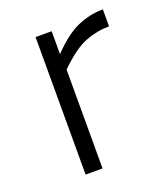

<svg xmlns="http://www.w3.org/2000/svg" viewBox="-100 -568 554 639"><g transform="rotate(-20 177.0 -248.5)"><path d="M337 -437Q295 -437 253 -421Q211 -405 155 -350V0H95V-487H152V-406Q203 -459 247 -478Q291 -497 337 -497Z"/></g></svg>

Font: Inria Sans Light
Style: Regular
Weight: 300
Designer: Black Foundry Team
Foundry: Black Foundry
Version: Version 1.2; ttfautohint (v1.8.3)